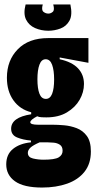

<svg xmlns="http://www.w3.org/2000/svg" viewBox="-20 -699 432 862"><path d="M169 143Q87 143 47.5 115Q8 87 8 39Q8 -6 38.5 -30.5Q69 -55 119 -60V-68Q83 -71 56.5 -82Q30 -93 30 -121Q30 -172 120 -186V-195Q69 -208 40 -249Q11 -290 11 -350Q11 -428 60 -478Q109 -528 196 -528H377V-417L248 -441V-433Q303 -421 330 -392.5Q357 -364 357 -322Q357 -285 337.5 -251Q318 -217 280.5 -194.5Q243 -172 188 -172Q180 -172 167.5 -172.5Q155 -173 147 -177Q116 -161 116 -150Q116 -139 152 -139H218Q239 -139 268 -136.5Q297 -134 324.5 -123.5Q352 -113 370 -88.5Q388 -64 388 -19Q388 36 359.5 72Q331 108 281.5 125.5Q232 143 169 143ZM186 -255Q205 -255 214 -278Q223 -301 223 -342Q223 -383 214 -408Q205 -433 185 -433Q166 -433 157 -408.5Q148 -384 148 -343Q148 -302 157 -278.5Q166 -255 186 -255ZM175 18Q226 18 243.5 7.5Q261 -3 261 -22Q261 -41 249 -49Q237 -57 221 -58.5Q205 -60 193 -60H158Q128 -47 116.5 -36Q105 -25 105 -13Q105 7 128 12.5Q151 18 175 18ZM95 -679H172Q165 -654 175 -646Q185 -638 197 -638Q208 -638 217 -646Q226 -654 219 -679H296Q306 -632 292 -606.5Q278 -581 251.5 -571Q225 -561 197 -561Q165 -561 137.5 -573Q110 -585 97 -611Q84 -637 95 -679Z"/></svg>

Font: Bricolage Grotesque 96pt Condensed Bricolage Grotesque 48pt Condensed Regular
Style: Bold
Weight: 700
Width: 3
Designer: Mathieu Triay
Foundry: Atelier Triay
Version: Version 1.001; ttfautohint (v1.8.4.7-5d5b);gftools[0.9.33.de